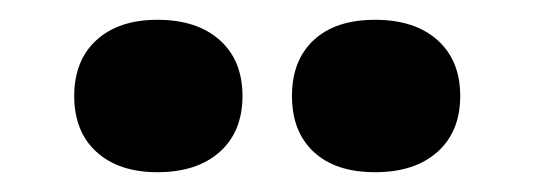

<svg xmlns="http://www.w3.org/2000/svg" viewBox="-20 -730 540 194"><path d="M139 -710Q179 -710 202 -689.5Q225 -669 225 -633Q225 -597 202 -576.5Q179 -556 139 -556Q100 -556 77.5 -576.5Q55 -597 55 -633Q55 -669 77.5 -689.5Q100 -710 139 -710ZM297 -689.5Q319 -710 359 -710Q399 -710 422 -689.5Q445 -669 445 -633Q445 -597 422 -576.5Q399 -556 359 -556Q319 -556 297 -576.5Q275 -597 275 -633Q275 -669 297 -689.5Z"/></svg>

Font: Elaine Sans
Style: Bold
Weight: 700
Designer: Wei Huang
Foundry: Wei Huang
Version: Version 2.001;December 24, 2019;FontCreator 12.0.0.2547 64-b